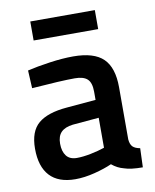

<svg xmlns="http://www.w3.org/2000/svg" viewBox="-80 -753 668 826"><g transform="rotate(-10 253.5 -340.0)"><path d="M34 -148Q34 -224 74.5 -258Q115 -292 199 -299L327 -310V-346Q327 -385 310 -401Q293 -417 255 -417Q197 -417 67 -407L63 -485Q105 -495 161.5 -503Q218 -511 264 -511Q355 -511 395.5 -471.5Q436 -432 436 -346V-118Q438 -96 448 -86Q458 -76 480 -72L477 11Q424 11 396 1Q368 -6 344 -26Q313 -12 268 -0.5Q223 11 183 11Q109 11 71.5 -29.5Q34 -70 34 -148ZM327 -101V-232L212 -222Q178 -218 161 -201Q144 -184 144 -151Q144 -117 159 -97.5Q174 -78 205 -78Q232 -78 266.5 -85Q301 -92 327 -101ZM109 -691H391V-608H109Z"/></g></svg>

Font: Cairo SemiBold
Style: Regular
Weight: 600
Designer: Mohamed Gaber, Accademia di Belle Arti di Urbino and others
Foundry: Kief Type Foundry, Accademia di Belle Arti di Urbino and others
Version: Version 3.011